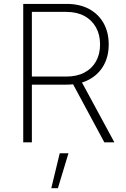

<svg xmlns="http://www.w3.org/2000/svg" viewBox="-20 -748 662 1009"><path d="M102.1 0V-727.5H330.1Q398.4 -727.5 448.2 -700.7Q498 -673.8 524.7 -625.7Q551.3 -577.6 551.3 -514.2Q551.3 -451.2 524.4 -403.8Q497.6 -356.4 448 -329.8Q398.4 -303.2 330.1 -303.2H127V-345.7H328.6Q383.8 -345.7 423.3 -366.5Q462.9 -387.2 484.4 -425.3Q505.9 -463.4 505.9 -514.2Q505.9 -565.9 484.4 -604.2Q462.9 -642.6 423.3 -664.1Q383.8 -685.5 328.6 -685.5H147.5V0ZM528.3 0 350.6 -330.1H402.3L581.1 0ZM249.5 241.2 293.9 57.6H339.8L284.2 241.2Z"/></svg>

Font: Inter 16pt ExtraLight
Style: Regular
Weight: 250
Version: Version 4.001;git-66647c0bb